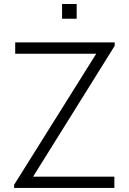

<svg xmlns="http://www.w3.org/2000/svg" viewBox="-20 -930 637 950"><path d="M49.8 0V-15.6L456.1 -664.1H55.2V-720.2H547.4V-703.1L143.6 -55.7H545.9V0ZM287.1 -837.4V-910.2H359.4V-837.4Z"/></svg>

Font: Manrope Light
Style: Regular
Weight: 300
Designer: Mikhail Sharanda
Foundry: Mikhail Sharanda
Version: Version 4.505;FEAKit 1.0